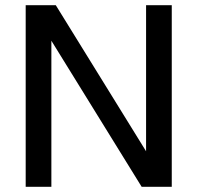

<svg xmlns="http://www.w3.org/2000/svg" viewBox="-20 -720 761 740"><path d="M79 0H178V-563L526 0H642V-700H543V-137L195 -700H79Z"/></svg>

Font: Uncut Sans Medium
Style: Regular
Weight: 500
Designer: Kasper Nordkvist
Foundry: UNCUT.wtf
Version: Version 1.304;Glyphs 3.2 (3246)